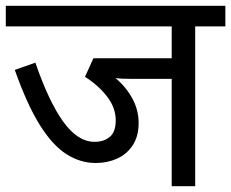

<svg xmlns="http://www.w3.org/2000/svg" viewBox="-20 -642 797 662"><path d="M653 -551V0H572V-370H435Q394 -370 378 -373Q414 -343 436 -303Q458 -263 458 -218Q458 -172 437.5 -141Q417 -110 383.5 -95Q350 -80 310 -80Q257 -80 209 -110.5Q161 -141 117 -211.5Q73 -282 31 -401L102 -426Q148 -292 198 -222.5Q248 -153 306 -153Q338 -153 358.5 -170Q379 -187 379 -227Q379 -271 348.5 -310Q318 -349 273 -377L302 -441H572V-551H0V-622H757V-551Z"/></svg>

Font: RS Noto Sans
Style: Regular
Weight: 400
Designer: Monotype Design Team
Foundry: Monotype Imaging Inc.
Version: Version 3.10